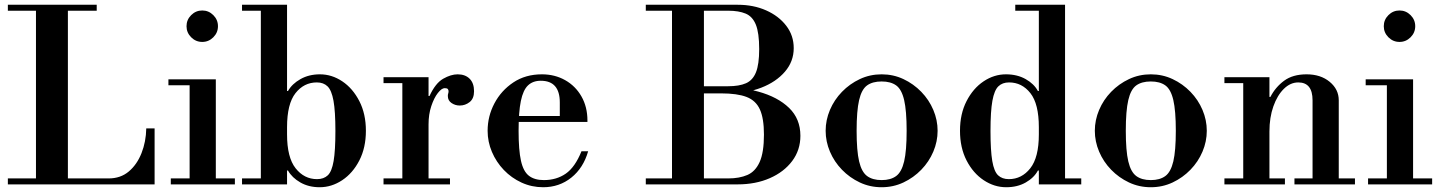

<svg xmlns="http://www.w3.org/2000/svg" viewBox="-20 -774 6058 806"><path d="M13 0V-25H436Q486 -25 520.5 -54Q555 -83 574 -131Q593 -179 594 -235H629V0ZM131 -15V-754H265V-15ZM13 -729V-754H386V-729Z M776 -15V-425H886V-15ZM697 0V-25H966V0ZM687 -416V-441H886V-416ZM829 -598Q802 -598 782.5 -617.5Q763 -637 763 -664Q763 -691 782.5 -710.5Q802 -730 829 -730Q856 -730 875.5 -710.5Q895 -691 895 -664Q895 -637 875.5 -617.5Q856 -598 829 -598Z M1322 12Q1276 12 1241 -8Q1206 -28 1189 -58H1165L1185 -210Q1185 -113 1221 -67.5Q1257 -22 1311 -22Q1339 -22 1356 -38Q1373 -54 1380.5 -98Q1388 -142 1388 -224Q1388 -307 1380 -351Q1372 -395 1355 -411.5Q1338 -428 1310 -428Q1256 -428 1220.5 -383Q1185 -338 1185 -240L1165 -392H1189Q1206 -422 1241.5 -442Q1277 -462 1323 -462Q1373 -462 1417 -432.5Q1461 -403 1488.5 -349.5Q1516 -296 1516 -225Q1516 -154 1488.5 -100.5Q1461 -47 1416.5 -17.5Q1372 12 1322 12ZM996 0V-25H1185V0ZM1075 -15V-738H1185V-15ZM996 -729V-754H1185V-729Z M1590 0V-25H1669V-425H1590V-450H1779V-371H1783Q1808 -425 1840.5 -443.5Q1873 -462 1901 -462Q1933 -462 1951.5 -443.5Q1970 -425 1970 -391Q1970 -360 1951.5 -345.5Q1933 -331 1910 -331Q1891 -331 1875.5 -341.5Q1860 -352 1860 -371Q1860 -377 1861.5 -381.5Q1863 -386 1863 -391Q1863 -396 1860 -400Q1857 -404 1847 -404Q1834 -404 1818 -383.5Q1802 -363 1790.5 -328.5Q1779 -294 1779 -252V-25H1869V0Z M2260 12Q2212 12 2169.5 -7.5Q2127 -27 2095 -60.5Q2063 -94 2045 -136.5Q2027 -179 2027 -225Q2027 -286 2055.5 -340Q2084 -394 2135 -428Q2186 -462 2255 -462Q2309 -462 2352.5 -437.5Q2396 -413 2421 -369Q2446 -325 2446 -268V-262H2119V-287H2330V-344Q2330 -435 2250 -435Q2217 -435 2196.5 -415.5Q2176 -396 2166.5 -350Q2157 -304 2157 -225Q2157 -144 2167 -99Q2177 -54 2200.5 -36Q2224 -18 2263 -18Q2316 -18 2355 -45Q2394 -72 2421 -139H2449Q2429 -69 2378.5 -28.5Q2328 12 2260 12Z M2691 0V-25H3037Q3084 -25 3117.5 -39.5Q3151 -54 3169 -94Q3187 -134 3187 -209Q3187 -277 3170 -314.5Q3153 -352 3114 -367Q3075 -382 3007 -382L2977 -412Q3081 -412 3163 -389.5Q3245 -367 3292.5 -321Q3340 -275 3340 -204Q3340 -144 3305.5 -98Q3271 -52 3211.5 -26Q3152 0 3077 0ZM2801 -15V-754H2935V-15ZM2904 -382V-412H3037Q3083 -412 3111.5 -424.5Q3140 -437 3153.5 -470.5Q3167 -504 3167 -568Q3167 -636 3153 -670.5Q3139 -705 3110 -717Q3081 -729 3037 -729H2691V-754H3077Q3143 -754 3196 -730.5Q3249 -707 3280.5 -666Q3312 -625 3312 -572Q3312 -516 3275 -473Q3238 -430 3176 -406Q3114 -382 3037 -382Z M3681 12Q3632 12 3589.5 -8Q3547 -28 3514.5 -61.5Q3482 -95 3464 -137.5Q3446 -180 3446 -225Q3446 -270 3464 -312.5Q3482 -355 3514.5 -388.5Q3547 -422 3589.5 -442Q3632 -462 3681 -462Q3730 -462 3772.5 -442Q3815 -422 3847.5 -388.5Q3880 -355 3898 -312.5Q3916 -270 3916 -225Q3916 -180 3898 -137.5Q3880 -95 3847.5 -61.5Q3815 -28 3772.5 -8Q3730 12 3681 12ZM3681 -18Q3719 -18 3742 -35Q3765 -52 3775.5 -96.5Q3786 -141 3786 -225Q3786 -309 3775.5 -354Q3765 -399 3742 -415.5Q3719 -432 3681 -432Q3643 -432 3620 -415.5Q3597 -399 3586.5 -354Q3576 -309 3576 -225Q3576 -141 3586.5 -96.5Q3597 -52 3620 -35Q3643 -18 3681 -18Z M4204 12Q4154 12 4109.5 -17.5Q4065 -47 4037.5 -100.5Q4010 -154 4010 -225Q4010 -296 4037.5 -349.5Q4065 -403 4109 -432.5Q4153 -462 4203 -462Q4250 -462 4285.5 -442Q4321 -422 4337 -392H4361L4341 -240Q4341 -338 4305.5 -383Q4270 -428 4216 -428Q4188 -428 4171 -411.5Q4154 -395 4146 -351Q4138 -307 4138 -224Q4138 -142 4145.5 -98Q4153 -54 4170 -38Q4187 -22 4215 -22Q4269 -22 4305 -67.5Q4341 -113 4341 -210L4361 -58H4337Q4321 -28 4286 -8Q4251 12 4204 12ZM4341 0V-25H4519V0ZM4341 -15V-738H4451V-15ZM4242 -729V-754H4451V-729Z M4811 12Q4762 12 4719.5 -8Q4677 -28 4644.5 -61.5Q4612 -95 4594 -137.5Q4576 -180 4576 -225Q4576 -270 4594 -312.5Q4612 -355 4644.5 -388.5Q4677 -422 4719.5 -442Q4762 -462 4811 -462Q4860 -462 4902.5 -442Q4945 -422 4977.5 -388.5Q5010 -355 5028 -312.5Q5046 -270 5046 -225Q5046 -180 5028 -137.5Q5010 -95 4977.5 -61.5Q4945 -28 4902.5 -8Q4860 12 4811 12ZM4811 -18Q4849 -18 4872 -35Q4895 -52 4905.5 -96.5Q4916 -141 4916 -225Q4916 -309 4905.5 -354Q4895 -399 4872 -415.5Q4849 -432 4811 -432Q4773 -432 4750 -415.5Q4727 -399 4716.5 -354Q4706 -309 4706 -225Q4706 -141 4716.5 -96.5Q4727 -52 4750 -35Q4773 -18 4811 -18Z M5490 -15V-353Q5490 -428 5430 -428Q5397 -428 5369.5 -401Q5342 -374 5325.5 -327.5Q5309 -281 5309 -222L5289 -367H5313Q5334 -408 5370.5 -435Q5407 -462 5465 -462Q5524 -462 5562 -430.5Q5600 -399 5600 -353V-15ZM5120 0V-25H5374V0ZM5199 -15V-434H5309V-15ZM5414 0V-25H5668V0ZM5120 -425V-450H5309V-425Z M5802 -15V-425H5912V-15ZM5723 0V-25H5992V0ZM5713 -416V-441H5912V-416ZM5855 -598Q5828 -598 5808.5 -617.5Q5789 -637 5789 -664Q5789 -691 5808.5 -710.5Q5828 -730 5855 -730Q5882 -730 5901.5 -710.5Q5921 -691 5921 -664Q5921 -637 5901.5 -617.5Q5882 -598 5855 -598Z"/></svg>

Font: Libre Bodoni
Style: Regular
Weight: 400
Designer: Pablo Impallari, Rodrigo Fuenzalida
Foundry: Impallari Type
Version: Version 2.005;gftools[0.9.23]